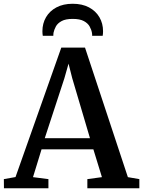

<svg xmlns="http://www.w3.org/2000/svg" viewBox="-34 -1001 760 1021"><path d="M48.5 -59.5 292 -748H418L646 -59L707 -48.5V0H430.5V-48.5L508 -59L462.5 -207H187L141.5 -59L223.5 -48.5V0H-13L-13.5 -48.5ZM444.5 -266 350 -585.5 330.5 -662.5 308 -583.5 204 -266ZM352.5 -981Q403 -981 439.2 -961.8Q475.5 -942.5 494.8 -909.2Q514 -876 514 -835Q514 -828.5 513.5 -822.5Q513 -816.5 512 -810.5H456Q456 -813.5 456 -817.8Q456 -822 455 -826.5Q452 -843.5 442.5 -860.5Q433 -877.5 411.8 -889Q390.5 -900.5 352.5 -900.5Q315 -900.5 293.8 -889Q272.5 -877.5 263.2 -860.5Q254 -843.5 250.5 -826.5Q250 -822 249.8 -817.8Q249.5 -813.5 249.5 -810.5H193.5Q192.5 -816.5 192 -822.8Q191.5 -829 191.5 -835Q191.5 -876.5 210.8 -909.5Q230 -942.5 266.2 -961.8Q302.5 -981 352.5 -981Z"/></svg>

Font: Merriweather 36pt SemiBold
Style: Regular
Weight: 600
Version: Version 2.100